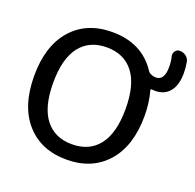

<svg xmlns="http://www.w3.org/2000/svg" viewBox="-135 -911 1081 1062"><g transform="rotate(20 406.0 -380.0)"><path d="M519.5 -578.5Q464 -650 362 -650Q260 -650 204.5 -578.5Q149 -507 149 -365Q149 -223 204.5 -151.5Q260 -80 362 -80Q464 -80 519.5 -151.5Q575 -223 575 -365Q575 -507 519.5 -578.5ZM362 -740Q538 -740 625 -607Q629 -600 638 -595Q656 -586 672 -586Q722 -586 722 -666Q722 -698 715 -726Q711 -743 721 -756.5Q731 -770 747 -770Q768 -770 784 -758Q800 -746 804 -726Q810 -694 810 -662Q810 -590 779 -552.5Q748 -515 694 -515Q682 -515 675 -516Q672 -517 669.5 -515Q667 -513 668 -510Q687 -442 687 -365Q687 -188 599.5 -89Q512 10 362 10Q212 10 124.5 -89Q37 -188 37 -365Q37 -542 124.5 -641Q212 -740 362 -740Z"/></g></svg>

Font: Rounded Mplus 1c Medium
Style: Regular
Weight: 500
Version: Version 1.059.20150529